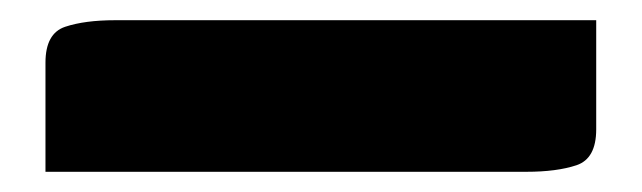

<svg xmlns="http://www.w3.org/2000/svg" viewBox="-20 -35 635 190"><path d="M25 27Q25 -2 44.5 -8.5Q64 -15 94 -15H570V93Q570 122 550.5 128.5Q531 135 501 135H25Z"/></svg>

Font: Changa ExtraBold
Style: Regular
Weight: 800
Designer: Eduardo Rodriguez Tunni
Foundry: Eduardo Rodriguez Tunni
Version: Version 3.002; ttfautohint (v1.8.2)